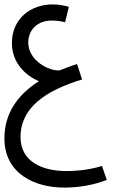

<svg xmlns="http://www.w3.org/2000/svg" viewBox="-20 -579 529 870"><path d="M271 271C341 271 410 258 464 236L442 173C394 188 340 196 280 196C174 196 73 155 73 42C73 -93 189 -169 352 -219L329 -289C301 -280 275 -270 250 -260C204 -256 108 -303 108 -387C108 -439 145 -486 216 -486C242 -486 264 -481 275 -478L292 -548C275 -553 250 -559 218 -559C121 -559 34 -496 34 -384C34 -292 98 -236 156 -211C56 -147 0 -62 0 48C0 208 137 271 271 271Z"/></svg>

Font: Noto Sans Arabic UI XCn
Style: Regular
Weight: 400
Width: 2
Designer: Monotype Design Team, Nadine Chahine and Nizar Qandah
Foundry: Monotype Imaging Inc.
Version: Version 2.010